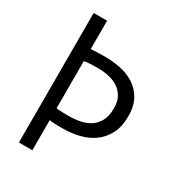

<svg xmlns="http://www.w3.org/2000/svg" viewBox="-190 -913 939 1027"><g transform="rotate(30 279.5 -400.0)"><path d="M85 -800H168V-625Q210 -628 254 -628Q300 -628 347.5 -619Q395 -610 434 -586Q473 -562 497.5 -520Q522 -478 522 -413Q522 -349 499 -305Q476 -261 438 -233.5Q400 -206 351 -194Q302 -182 250 -182Q245 -182 233.5 -182Q222 -182 209.5 -182.5Q197 -183 185 -184Q173 -185 168 -186V0H85ZM256 -556Q230 -556 206 -555Q182 -554 168 -550V-260Q173 -258 184 -257.5Q195 -257 207 -256.5Q219 -256 230 -256Q241 -256 246 -256Q280 -256 313.5 -262.5Q347 -269 374 -286Q401 -303 417.5 -334Q434 -365 434 -413Q434 -454 418.5 -481.5Q403 -509 377.5 -525.5Q352 -542 320 -549Q288 -556 256 -556Z"/></g></svg>

Font: PT Sans
Style: Regular
Weight: 400
Designer: A.Korolkova, O.Umpeleva, V.Yefimov
Foundry: ParaType Ltd
Version: Version 2.003